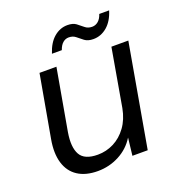

<svg xmlns="http://www.w3.org/2000/svg" viewBox="-126 -780 828 896"><g transform="rotate(-20 288.0 -332.5)"><path d="M209 12Q149 12 110 -13.5Q71 -39 56.5 -87.5Q42 -136 54 -203L109 -512H193L139 -207Q127 -135 148 -97.5Q169 -60 235 -60Q277 -60 314.5 -79Q352 -98 379 -135Q406 -172 416 -225L466 -512H550L460 0H384L394 -87Q365 -40 315.5 -14Q266 12 209 12ZM194 -576Q210 -626 240 -651.5Q270 -677 307 -677Q334 -677 349.5 -665.5Q365 -654 379 -642Q393 -630 414 -630Q431 -630 444.5 -641.5Q458 -653 465 -675H514Q499 -626 468.5 -600Q438 -574 400 -574Q373 -574 357 -586Q341 -598 327.5 -609.5Q314 -621 293 -621Q277 -621 264 -610Q251 -599 243 -576Z"/></g></svg>

Font: DM Sans 12pt
Style: Italic
Weight: 400
Italic angle: -10°
Version: Version 4.004;gftools[0.9.30]